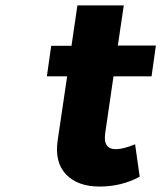

<svg xmlns="http://www.w3.org/2000/svg" viewBox="-20 -684 598 712"><path d="M153.8 -400.9 169.9 -514.2H245.1L267.1 -664.1H439L417 -515.1H558.1L542 -400.9H400.9L370.1 -189.9Q365.7 -159.2 376.5 -144.5Q387.2 -129.9 412.1 -130.9Q436 -130.9 481 -148.9L498 -28.8Q431.2 7.8 349.1 7.8Q268.6 7.8 225.3 -36.9Q182.1 -81.5 193.8 -163.1L229 -400.9Z"/></svg>

Font: Trueno
Style: Bold Italic
Weight: 700
Designer: Julieta Ulanovsky
Foundry: Julieta Ulanovsky
Version: Version 3.001b | FøM Fix